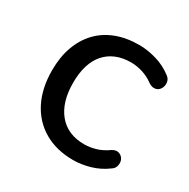

<svg xmlns="http://www.w3.org/2000/svg" viewBox="-122 -608 719 730"><g transform="rotate(30 238.0 -243.5)"><path d="M289 9Q215 9 161 -22.5Q107 -54 78 -111.5Q49 -169 49 -247Q49 -305 65.5 -351Q82 -397 113 -429.5Q144 -462 188.5 -479Q233 -496 289 -496Q324 -496 363 -485Q402 -474 435 -449Q446 -441 449 -430.5Q452 -420 449.5 -409Q447 -398 439.5 -390.5Q432 -383 420.5 -382Q409 -381 396 -389Q372 -407 345.5 -415Q319 -423 295 -423Q258 -423 229.5 -411Q201 -399 181.5 -376.5Q162 -354 152 -321.5Q142 -289 142 -246Q142 -161 182 -112.5Q222 -64 295 -64Q319 -64 345 -71.5Q371 -79 396 -97Q409 -105 420 -103.5Q431 -102 438.5 -94.5Q446 -87 448 -76.5Q450 -66 446.5 -55Q443 -44 432 -37Q400 -13 362 -2Q324 9 289 9Z"/></g></svg>

Font: Nunito Medium
Style: Regular
Weight: 500
Designer: Vernon Adams
Foundry: Vernon Adams
Version: Version 3.601